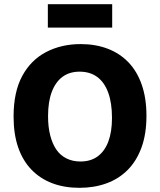

<svg xmlns="http://www.w3.org/2000/svg" viewBox="-20 -885 765 919"><path d="M360 14Q288 14 230 -8Q172 -30 130.5 -73Q89 -116 67 -179.5Q45 -243 45 -327Q45 -445 86.5 -521.5Q128 -598 201 -636Q274 -674 366 -674Q437 -674 495 -652Q553 -630 594.5 -587Q636 -544 658.5 -479.5Q681 -415 681 -331Q681 -244 657.5 -179.5Q634 -115 591.5 -72Q549 -29 490 -7.5Q431 14 360 14ZM365 -112Q414 -112 447.5 -136.5Q481 -161 498.5 -207.5Q516 -254 516 -321Q516 -392 498 -441.5Q480 -491 445.5 -516.5Q411 -542 361 -542Q313 -542 279.5 -517.5Q246 -493 228 -445.5Q210 -398 210 -329Q210 -277 220.5 -236.5Q231 -196 250 -168.5Q269 -141 298.5 -126.5Q328 -112 365 -112ZM209 -753V-865H517V-753Z"/></svg>

Font: Bricolage Grotesque ExtraBold
Style: Regular
Weight: 800
Designer: Mathieu Triay
Foundry: Atelier Triay
Version: Version 1.001;gftools[0.9.33.dev8+g029e19f]